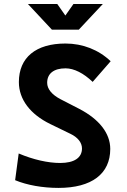

<svg xmlns="http://www.w3.org/2000/svg" viewBox="-20 -918 626 948"><path d="M269 9.8C432.6 9.8 524.4 -59.6 524.4 -182.6C524.4 -260.3 469.2 -329.6 371.6 -380.4L277.8 -428.7C236.3 -450.7 212.9 -478.5 212.9 -509.3C212.9 -555.2 246.1 -580.6 303.7 -580.6C345.7 -580.6 392.6 -556.6 437.5 -513.7L526.4 -615.7C466.8 -672.4 388.2 -703.1 303.2 -703.1C156.7 -703.1 73.2 -633.8 73.2 -512.7C73.2 -426.8 129.9 -353.5 228 -305.7L327.6 -257.3C363.8 -240.2 384.8 -213.9 384.8 -185.1C384.8 -138.7 346.2 -113.3 276.9 -113.3C216.8 -113.3 143.6 -129.9 72.3 -160.2L54.7 -28.3C113.3 -3.9 190.4 9.8 269 9.8ZM236.3 -771.5H369.1L487.8 -898.4H342.8L302.7 -841.3L262.7 -898.4H117.7Z"/></svg>

Font: Cascadia Mono NF
Style: Bold
Weight: 700
Monospace: yes
Designer: Aaron Bell
Foundry: Saja Typeworks
Version: Version 2404.023